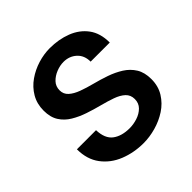

<svg xmlns="http://www.w3.org/2000/svg" viewBox="-172 -783 936 936"><g transform="rotate(-45 296.5 -314.5)"><path d="M298.8 11.7Q232.4 11.7 174.8 -11.2Q117.2 -34.2 82 -81.1Q46.9 -127.9 46.9 -197.3H178.7Q180.7 -137.7 213.9 -112.8Q247.1 -87.9 301.8 -87.9Q328.1 -87.9 355.5 -96.7Q382.8 -105.5 401.4 -124Q419.9 -142.6 419.9 -170.9Q419.9 -199.2 400.9 -216.8Q381.8 -234.4 350.1 -245.6Q318.4 -256.8 280.3 -266.6Q242.2 -276.4 204.6 -289.1Q167 -301.8 135.3 -320.8Q103.5 -339.8 84.5 -369.6Q65.4 -399.4 65.4 -445.3Q65.4 -492.2 86.9 -528.8Q108.4 -565.4 143.6 -589.8Q178.7 -614.3 220.2 -627Q261.7 -639.6 301.8 -639.6Q363.3 -639.6 415 -619.6Q466.8 -599.6 497.6 -558.1Q528.3 -516.6 528.3 -452.1H396.5Q396.5 -495.1 369.1 -520Q341.8 -544.9 301.8 -544.9Q277.3 -544.9 251.5 -534.7Q225.6 -524.4 208 -505.9Q190.4 -487.3 190.4 -460Q190.4 -433.6 209.5 -416.5Q228.5 -399.4 260.3 -387.7Q292 -376 330.1 -366.2Q368.2 -356.4 406.2 -343.3Q444.3 -330.1 476.1 -310.1Q507.8 -290 526.9 -259.3Q545.9 -228.5 545.9 -182.6Q545.9 -133.8 522.9 -97.2Q500 -60.5 463.4 -36.6Q426.8 -12.7 383.3 -0.5Q339.8 11.7 298.8 11.7Z"/></g></svg>

Font: Padauk Book
Style: Bold
Weight: 700
Designer: Debbi Hosken, Becca Hirsbrunner Spalinger
Foundry: SIL International
Version: Version 5.000